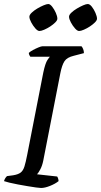

<svg xmlns="http://www.w3.org/2000/svg" viewBox="-30 -934 502 954"><path d="M174 0Q167 0 149 -2.5Q131 -5 107 -9Q83 -13 59 -17.5Q35 -22 16.5 -26.5Q-2 -31 -10 -34Q-8 -42 -3.5 -49Q1 -56 5 -59L35 -63Q60 -67 72.5 -76.5Q85 -86 91.5 -107Q98 -128 105 -164L185 -573Q195 -620 205.5 -635.5Q216 -651 218 -652H121Q119 -655 116.5 -659Q114 -663 113 -671Q120 -678 134 -685.5Q148 -693 161.5 -698.5Q175 -704 180 -704H375Q379 -700 383 -690.5Q387 -681 387 -670L337 -657Q303 -649 290.5 -630Q278 -611 270 -571L185 -136Q180 -111 170.5 -93Q161 -75 154 -68L254 -57Q257 -53 259 -46Q261 -39 261 -34Q245 -21 219 -10.5Q193 0 174 0ZM363 -780Q354 -780 342.5 -793Q331 -806 322 -823Q313 -840 313 -851Q313 -860 324.5 -871Q336 -882 352 -891.5Q368 -901 383 -907.5Q398 -914 406 -914Q416 -914 426.5 -900.5Q437 -887 444.5 -869.5Q452 -852 452 -841Q452 -833 441.5 -822.5Q431 -812 416.5 -802.5Q402 -793 387 -786.5Q372 -780 363 -780ZM166 -780Q157 -780 145.5 -793Q134 -806 125 -823Q116 -840 116 -851Q116 -860 127.5 -871Q139 -882 155 -891.5Q171 -901 186.5 -907.5Q202 -914 210 -914Q219 -914 229.5 -900.5Q240 -887 247.5 -870Q255 -853 255 -841Q255 -833 244.5 -822.5Q234 -812 219.5 -802.5Q205 -793 190 -786.5Q175 -780 166 -780Z"/></svg>

Font: Texturina 12pt Medium
Style: Italic
Weight: 500
Italic angle: -11°
Designer: Guillermo Torres Carreño
Foundry: Omnibus-Type
Version: Version 1.002